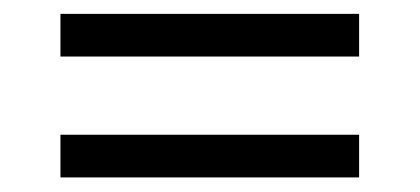

<svg xmlns="http://www.w3.org/2000/svg" viewBox="-20 -472 590 270"><path d="M65 -392.5V-452.5H485V-392.5ZM65 -222.5V-282.5H485V-222.5Z"/></svg>

Font: Funnel Sans Light
Style: Regular
Weight: 300
Designer: NORD ID, Kristian Moeller
Foundry: Dicotype
Version: Version 1.000